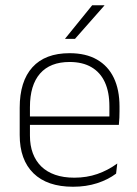

<svg xmlns="http://www.w3.org/2000/svg" viewBox="-20 -701 523 731"><path d="M258 10Q160 10 107.5 -41.2Q55 -92.5 55 -187V-290.5Q55 -391.5 103.5 -445Q152 -498.5 245 -498.5Q307 -498.5 349.2 -474.2Q391.5 -450 413.2 -404.8Q435 -359.5 435 -295.5V-278Q435 -265.5 434.5 -252.8Q434 -240 432.5 -225.5H396Q396.5 -245.5 396.5 -263.2Q396.5 -281 396.5 -296Q396.5 -350.5 379.2 -388Q362 -425.5 328.2 -445.2Q294.5 -465 245 -465Q171 -465 132.5 -421Q94 -377 94 -293V-245V-239V-184.5Q94 -147 105 -117.5Q116 -88 137.2 -67.2Q158.5 -46.5 190 -35.5Q221.5 -24.5 263 -24.5Q310 -24.5 350.5 -38.5Q391 -52.5 426.5 -78.5L422 -40Q391.5 -17 349.8 -3.5Q308 10 258 10ZM75 -225.5V-257.5H422.5V-225.5ZM331 -681H377.5V-680L265.5 -553H228V-554Z"/></svg>

Font: Anek Odia ExtraLight
Style: Regular
Weight: 250
Designer: Yesha Goshar & Mahesh Sahu (Odia), Yesha Goshar (Latin)
Foundry: Ek Type
Version: Version 1.003